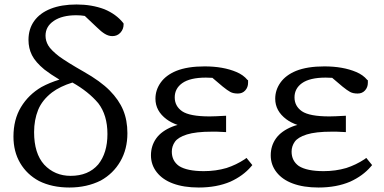

<svg xmlns="http://www.w3.org/2000/svg" viewBox="-20 -822 1712 856"><path d="M150 -332Q132 -287 132 -233Q132 -138 177 -88Q224 -38 295 -38Q374 -38 418 -89Q459 -140 459 -224.5Q459 -309 418 -362Q374 -414 303 -454Q248 -437 212 -410Q168 -376 150 -332ZM548 -228Q548 -157 516.5 -102.5Q485 -48 429 -17Q367 14 289.5 14Q212 14 154 -15Q100 -44 70 -95Q40 -146 40 -213Q40 -289 73.5 -344.5Q107 -400 165 -434Q202 -454 245 -467Q205 -491 178 -512Q138 -545 122.5 -576Q107 -607 107 -644Q107 -693 132.5 -728.5Q158 -764 206 -783Q254 -802 321.5 -802Q389 -802 445 -781Q498 -759 529 -720L531 -717V-713Q531 -692 517 -676.5Q503 -661 481 -661Q464 -661 447.5 -671Q431 -681 412 -700L358 -751Q340 -754 320 -754Q257 -754 220 -729Q183 -704 183 -663Q183 -640 195 -619.5Q207 -599 243 -571Q280 -544 354 -502Q428 -460 469 -418.5Q510 -377 529 -331.5Q548 -286 548 -228Z M1007 -12Q946 14 866 14Q799 14 751 -4Q705 -21 679 -54Q653 -87 653 -129.5Q653 -172 676.5 -205Q700 -238 750 -258Q760 -262 772 -265Q743 -275 723 -290Q673 -327 673 -382Q673 -421 696.5 -454Q720 -487 766 -506Q816 -526 892 -526Q975 -526 1034 -501Q1065 -488 1083 -466L1086 -464Q1086 -456 1086 -453Q1086 -433 1073.5 -419Q1061 -405 1040.5 -405Q1020 -405 1007 -412Q994 -419 973 -436Q972 -436 927 -475Q913 -476 898 -476Q827 -476 792 -451Q759 -427 759 -388Q759 -349 792 -326Q826 -303 915 -303Q936 -303 988 -306V-233Q955 -235 946 -235H926Q853 -235 813.5 -222.5Q774 -210 760 -190Q746 -170 746 -146Q746 -105 778 -82Q814 -59 889 -59Q942 -59 990 -73Q1033 -87 1071 -112L1079 -118L1105 -86L1099 -79Q1064 -38 1007 -12Z M1541 -12Q1480 14 1400 14Q1333 14 1285 -4Q1239 -21 1213 -54Q1187 -87 1187 -129.5Q1187 -172 1210.5 -205Q1234 -238 1284 -258Q1294 -262 1306 -265Q1277 -275 1257 -290Q1207 -327 1207 -382Q1207 -421 1230.5 -454Q1254 -487 1300 -506Q1350 -526 1426 -526Q1509 -526 1568 -501Q1599 -488 1617 -466L1620 -464Q1620 -456 1620 -453Q1620 -433 1607.5 -419Q1595 -405 1574.5 -405Q1554 -405 1541 -412Q1528 -419 1507 -436Q1506 -436 1461 -475Q1447 -476 1432 -476Q1361 -476 1326 -451Q1293 -427 1293 -388Q1293 -349 1326 -326Q1360 -303 1449 -303Q1470 -303 1522 -306V-233Q1489 -235 1480 -235H1460Q1387 -235 1347.5 -222.5Q1308 -210 1294 -190Q1280 -170 1280 -146Q1280 -105 1312 -82Q1348 -59 1423 -59Q1476 -59 1524 -73Q1567 -87 1605 -112L1613 -118L1639 -86L1633 -79Q1598 -38 1541 -12Z"/></svg>

Font: Early Summer Mincho Screen
Style: Regular
Weight: 400
Designer: GuiWonder
Version: Version 1.002